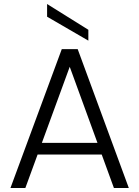

<svg xmlns="http://www.w3.org/2000/svg" viewBox="-20 -934 692 954"><path d="M366 -690 620 0H546L309 -650H344L106 0H32L287 -690ZM146 -224H502L521 -166H128ZM214 -914 419 -786V-732L214 -851Z"/></svg>

Font: Parkinsans Light Light
Style: Regular
Weight: 300
Version: Version 1.000